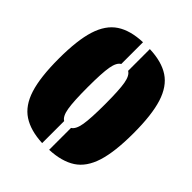

<svg xmlns="http://www.w3.org/2000/svg" viewBox="-203 -855 992 992"><g transform="rotate(45 293.0 -358.5)"><path d="M318 9V-151Q340 -164 348 -211Q356 -258 356 -361Q356 -465 348 -510.5Q340 -556 318 -568V-727Q407 -724 461.5 -688Q516 -652 541 -573Q566 -494 566 -359Q566 -224 541 -145Q516 -66 461.5 -30.5Q407 5 318 9ZM268 -151V10Q180 6 125 -30Q70 -66 45 -145Q20 -224 20 -359Q20 -494 45 -573Q70 -652 124.5 -688Q179 -724 268 -727V-568Q246 -556 238 -510Q230 -464 230 -361Q230 -258 238 -210.5Q246 -163 268 -151Z"/></g></svg>

Font: Protest Guerrilla
Style: Regular
Weight: 400
Designer: Octavio Pardo
Foundry: Ashler Design
Version: Version 2.005; ttfautohint (v1.8.4.7-5d5b)